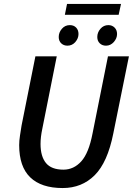

<svg xmlns="http://www.w3.org/2000/svg" viewBox="-20 -939 672 971"><path d="M297 12Q189 12 133 -42Q77 -96 77 -205Q77 -227 81 -253Q85 -279 89 -304L159 -654H267L194 -288Q185 -246 185 -211Q185 -148 212.5 -114.5Q240 -81 301 -81Q353 -81 391 -123Q429 -165 448 -264L526 -654H632L553 -264Q524 -118 459 -53Q394 12 297 12ZM321 -708Q302 -708 289.5 -720Q277 -732 277 -752Q277 -775 293 -793.5Q309 -812 333 -812Q353 -812 365 -799.5Q377 -787 377 -767Q377 -745 361 -726.5Q345 -708 321 -708ZM516 -708Q497 -708 484.5 -720Q472 -732 472 -752Q472 -775 488 -793.5Q504 -812 528 -812Q547 -812 559.5 -799.5Q572 -787 572 -767Q572 -745 555.5 -726.5Q539 -708 516 -708ZM308 -864 319 -919H592L580 -864Z"/></svg>

Font: Source Sans Pro SemiBold
Style: Italic
Weight: 600
Italic angle: -11°
Designer: Paul D. Hunt
Foundry: Adobe Systems Incorporated
Version: Version 1.095;hotconv 1.0.109;makeotfexe 2.5.65596